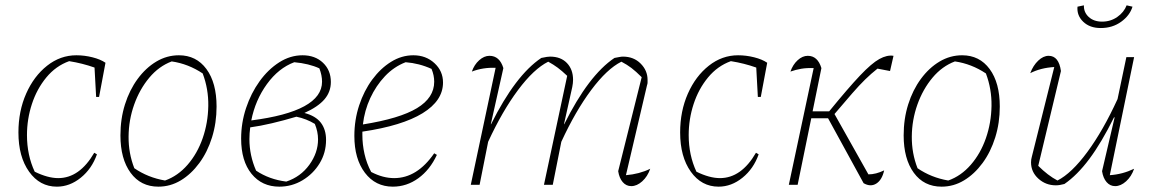

<svg xmlns="http://www.w3.org/2000/svg" viewBox="-20 -692 4331 719"><path d="M193 7Q129 7 89 -49Q49 -105 49 -196Q49 -276 78 -341.5Q107 -407 156.5 -446Q206 -485 266 -485Q296 -485 326 -477.5Q356 -470 375 -457L351 -329H340L334 -439Q289 -455 239 -463Q189 -445 153.5 -402Q118 -359 99.5 -302.5Q81 -246 81 -186Q81 -111 110 -49Q159 -25 198 -25Q278 -25 333 -120L343 -114Q324 -60 282.5 -26.5Q241 7 193 7Z M573 7Q507 7 469 -45Q431 -97 431 -185Q431 -247 448 -301Q465 -355 495.5 -396.5Q526 -438 565.5 -461.5Q605 -485 650 -485Q715 -485 753 -433.5Q791 -382 791 -293Q791 -232 774 -177.5Q757 -123 726.5 -81.5Q696 -40 657 -16.5Q618 7 573 7ZM598 -16Q646 -33 682.5 -75Q719 -117 739 -174.5Q759 -232 760 -295.5Q761 -359 739 -417Q685 -453 623 -462Q575 -444 539 -401Q503 -358 482.5 -300.5Q462 -243 461.5 -180.5Q461 -118 483 -62Q534 -27 598 -16Z M1026 7Q961 7 922 -41Q883 -89 883 -173Q883 -232 901.5 -287.5Q920 -343 952 -387.5Q984 -432 1025.5 -458.5Q1067 -485 1113 -485Q1160 -485 1189.5 -457Q1219 -429 1219 -385Q1219 -348 1195 -320Q1171 -292 1120 -269Q1162 -258 1181.5 -232.5Q1201 -207 1201 -168Q1201 -120 1177 -80.5Q1153 -41 1113 -17Q1073 7 1026 7ZM1186 -386Q1186 -410 1176 -436Q1137 -454 1082 -459Q1023 -437 979.5 -377Q936 -317 921 -241Q1186 -275 1186 -386ZM914 -171Q914 -110 939 -53Q988 -20 1052 -12Q1106 -30 1138.5 -75Q1171 -120 1171 -170Q1171 -199 1159 -228Q1128 -247 1090 -255Q1043 -241 998.5 -230.5Q954 -220 917 -215Q914 -193 914 -171Z M1451 7Q1386 7 1346.5 -45Q1307 -97 1307 -183Q1307 -243 1325 -297.5Q1343 -352 1374 -394Q1405 -436 1444.5 -460.5Q1484 -485 1528 -485Q1575 -485 1607 -455.5Q1639 -426 1639 -383Q1639 -315 1562.5 -268Q1486 -221 1337 -199Q1337 -193 1337 -187Q1337 -151 1345 -115.5Q1353 -80 1370 -48Q1414 -25 1456 -25Q1542 -25 1606 -118L1616 -112Q1590 -56 1546.5 -24.5Q1503 7 1451 7ZM1606 -386Q1606 -410 1596 -434Q1550 -455 1499 -459Q1455 -442 1421.5 -406.5Q1388 -371 1366.5 -324.5Q1345 -278 1339 -226Q1477 -248 1541.5 -287Q1606 -326 1606 -386Z M1743 0 1836 -438Q1789 -440 1747 -424Q1756 -450 1774.5 -466.5Q1793 -483 1813 -483Q1851 -483 1865 -437L1818 -227H1819Q1910 -410 2007 -475Q2021 -478 2028 -479Q2035 -480 2040 -480Q2080 -480 2103 -456Q2126 -432 2126 -393Q2126 -381 2123 -366L2092 -227H2093Q2184 -410 2281 -475Q2292 -477 2299.5 -478.5Q2307 -480 2313 -480Q2353 -480 2379 -454Q2405 -428 2405 -393Q2405 -388 2405 -383Q2405 -378 2403 -373L2324 -36Q2374 -40 2415 -60Q2405 -31 2385 -13Q2365 5 2344 5Q2325 5 2312 -10Q2299 -25 2295 -51L2383 -403Q2361 -425 2344.5 -437.5Q2328 -450 2307 -461Q2253 -434 2194 -355Q2135 -276 2082 -161L2050 0H2017L2104 -408Q2084 -427 2068.5 -438.5Q2053 -450 2033 -461Q1979 -434 1920 -355Q1861 -276 1808 -161L1776 0Z M2671 7Q2607 7 2567 -49Q2527 -105 2527 -196Q2527 -276 2556 -341.5Q2585 -407 2634.5 -446Q2684 -485 2744 -485Q2774 -485 2804 -477.5Q2834 -470 2853 -457L2829 -329H2818L2812 -439Q2767 -455 2717 -463Q2667 -445 2631.5 -402Q2596 -359 2577.5 -302.5Q2559 -246 2559 -186Q2559 -111 2588 -49Q2637 -25 2676 -25Q2756 -25 2811 -120L2821 -114Q2802 -60 2760.5 -26.5Q2719 7 2671 7Z M2934 0 3027 -437Q3001 -438 2980.5 -434.5Q2960 -431 2940 -424Q2949 -450 2967 -466.5Q2985 -483 3005 -483Q3042 -483 3056 -437L3023 -275H3085Q3156 -362 3200 -408.5Q3244 -455 3273 -471Q3302 -487 3326 -483L3313 -426L3266 -435Q3242 -416 3220 -394.5Q3198 -373 3171 -342Q3144 -311 3105 -265L3232 -39Q3260 -39 3291 -54Q3283 -18 3261.5 -4.5Q3240 9 3214 -6L3081 -249H3018L2967 0Z M3506 7Q3440 7 3402 -45Q3364 -97 3364 -185Q3364 -247 3381 -301Q3398 -355 3428.5 -396.5Q3459 -438 3498.5 -461.5Q3538 -485 3583 -485Q3648 -485 3686 -433.5Q3724 -382 3724 -293Q3724 -232 3707 -177.5Q3690 -123 3659.5 -81.5Q3629 -40 3590 -16.5Q3551 7 3506 7ZM3531 -16Q3579 -33 3615.5 -75Q3652 -117 3672 -174.5Q3692 -232 3693 -295.5Q3694 -359 3672 -417Q3618 -453 3556 -462Q3508 -444 3472 -401Q3436 -358 3415.5 -300.5Q3395 -243 3394.5 -180.5Q3394 -118 3416 -62Q3467 -27 3531 -16Z M4107 -51 4154 -252 4152 -253Q4105 -158 4059.5 -97Q4014 -36 3966 -3Q3948 2 3934 2Q3896 2 3868.5 -23Q3841 -48 3841 -84Q3841 -95 3844 -105L3928 -441Q3877 -438 3838 -418Q3849 -447 3868 -465Q3887 -483 3907 -483Q3945 -483 3953 -426L3868 -71Q3904 -35 3940 -16Q3993 -43 4052 -123Q4111 -203 4165 -321L4198 -478H4227L4136 -36Q4183 -39 4227 -60Q4217 -31 4197 -13Q4177 5 4156 5Q4137 5 4124 -10Q4111 -25 4107 -51ZM4102 -587Q4061 -587 4036.5 -610.5Q4012 -634 4015 -667L4039 -672Q4038 -646 4057 -628.5Q4076 -611 4107 -611Q4139 -611 4164 -628.5Q4189 -646 4199 -672L4221 -667Q4211 -634 4178.5 -610.5Q4146 -587 4102 -587Z"/></svg>

Font: Piazzolla Thin
Style: Italic
Weight: 100
Italic angle: -11.3°
Designer: Juan Pablo del Peral
Foundry: Huerta Tipografica
Version: Version 1.330